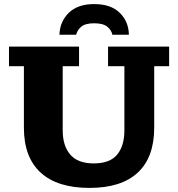

<svg xmlns="http://www.w3.org/2000/svg" viewBox="-20 -910 872 940"><path d="M271 -740Q273 -804 316.5 -847Q360 -890 441 -890Q523 -890 566.5 -847Q610 -804 611 -740H530Q526 -762 505.5 -779Q485 -796 441 -796Q397 -796 377.5 -779Q358 -762 353 -740ZM418 10Q261 10 179 -65Q97 -140 97 -285V-586H24V-682H367V-586H287V-272Q287 -196 324 -153Q361 -110 439 -110Q518 -110 553.5 -153Q589 -196 589 -272V-586H509V-682H808V-586H735V-285Q735 -140 654.5 -65Q574 10 418 10Z"/></svg>

Font: Montagu Slab 16pt
Style: Bold
Weight: 700
Designer: Florian Karsten
Foundry: Florian Karsten
Version: Version 1.000; ttfautohint (v1.8.3)